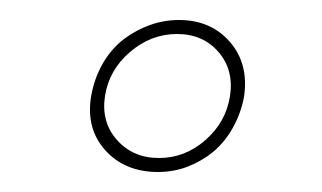

<svg xmlns="http://www.w3.org/2000/svg" viewBox="-20 -656 322 192"><path d="M139 -498Q113 -498 97 -516Q81 -534 85 -560Q89 -586 110 -604Q131 -622 157 -622Q183 -622 198.5 -604Q214 -586 210 -560Q206 -534 185.5 -516Q165 -498 139 -498ZM71 -559Q66 -527 85.5 -505.5Q105 -484 138 -484Q154 -484 168 -489.5Q182 -495 193 -504Q205 -514 213 -528.5Q221 -543 224 -559Q229 -592 210 -614Q191 -636 159 -636Q144 -636 130 -631Q116 -626 104 -617Q91 -607 82.5 -592Q74 -577 71 -559Z"/></svg>

Font: Josefin Slab Thin
Style: Italic
Weight: 100
Italic angle: -12°
Designer: Santiago Orozco
Foundry: Typemade
Version: Version 2.000